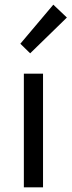

<svg xmlns="http://www.w3.org/2000/svg" viewBox="-20 -801 306 821"><path d="M82 0V-486H164V0ZM109 -573 67 -614 208 -781 266 -726Z"/></svg>

Font: Processing Sans Pro
Style: Regular
Weight: 400
Designer: Paul D. Hunt
Foundry: Adobe Systems Incorporated
Version: Version 2.020;PS 2.000;hotconv 1.0.86;makeotf.lib2.5.63406